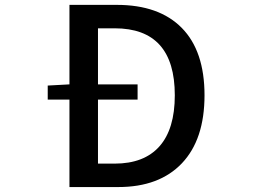

<svg xmlns="http://www.w3.org/2000/svg" viewBox="-20 -756 1040 776"><path d="M376 -94.7H443.4Q562.5 -94.7 624.5 -164.6Q686.5 -234.4 686.5 -371.1Q686.5 -641.6 443.4 -641.6H376V-415H536.1V-353.5H376ZM260.7 -736.3H452.1Q623 -736.3 714.8 -643.1Q806.6 -549.8 806.6 -371.1Q806.6 -192.4 715.3 -96.2Q624 0 458 0H260.7V-353.5H172.9V-410.2L260.7 -415Z"/></svg>

Font: GenEi Gothic M SemiBold
Style: Regular
Weight: 500
Designer: o_tamon (Modified); [Source Han Sans]
Ryoko NISHIZUKA  (kana & ideographs); Paul D. Hunt (Latin, Greek & Cyrillic); Wenl
Version: Version 1.1a;Original Version 1.004